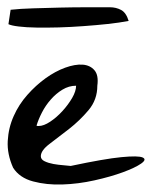

<svg xmlns="http://www.w3.org/2000/svg" viewBox="-20 -506 412 521"><path d="M15.6 -50.8Q-1 -87.9 1 -123.5Q2.9 -159.2 17.1 -190.9Q31.2 -222.7 54.2 -248.5Q77.1 -274.4 103.5 -293.5Q129.9 -312.5 156.7 -322.3Q183.6 -332 204.1 -330.6Q224.6 -329.1 236.3 -315.4Q248 -301.8 244.1 -273.4Q244.1 -235.4 220.2 -207Q196.3 -178.7 167.5 -156.2Q138.7 -133.8 114.7 -115.7Q90.8 -97.7 90.8 -82Q90.8 -73.2 101.1 -68.4Q111.3 -63.5 125 -61Q138.7 -58.6 152.3 -57.6Q166 -56.6 171.9 -55.7Q263.7 -75.2 309.6 -79.6Q355.5 -84 367.2 -78.6Q378.9 -73.2 362.8 -62Q346.7 -50.8 313.5 -38.6Q280.3 -26.4 236.3 -16.6Q192.4 -6.8 149.4 -5.4Q106.4 -3.9 69.8 -13.7Q33.2 -23.4 15.6 -50.8ZM186.5 -273.4Q167 -273.4 149.4 -262.7Q131.8 -252 117.7 -235.8Q103.5 -219.7 93.8 -200.7Q84 -181.6 79.1 -165Q81.1 -164.1 82 -164.1H85Q98.6 -164.1 116.2 -175.8Q133.8 -187.5 149.4 -204.6Q165 -221.7 175.8 -240.2Q186.5 -258.8 186.5 -273.4ZM8.8 -479.5Q35.2 -482.4 70.3 -483.4Q105.5 -484.4 142.6 -485.4Q179.7 -486.3 214.8 -486.3H278.3Q294.9 -486.3 308.6 -479Q322.3 -471.7 329.1 -449.2Q303.7 -444.3 272 -440.9Q240.2 -437.5 206.5 -435.1Q172.9 -432.6 139.6 -431.6Q106.4 -430.7 78.6 -431.2Q50.8 -431.6 30.8 -434.1Q10.7 -436.5 2.9 -440.4Z"/></svg>

Font: La Belle Aurore
Style: Regular
Weight: 400
Version: Version 1.001 2001